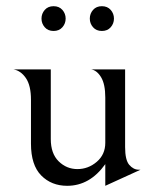

<svg xmlns="http://www.w3.org/2000/svg" viewBox="-20 -588 504 620"><path d="M197 12Q146 12 113 -21.5Q80 -55 80 -124V-266Q80 -312 63.5 -336Q47 -360 23 -364H144V-139Q144 -92 169.5 -67Q195 -42 230 -42Q265 -42 292.5 -65.5Q320 -89 320 -127V-273Q320 -316 306.5 -338.5Q293 -361 274 -364H384V-113Q384 -71 397.5 -55.5Q411 -40 428 -40H434L320 12V-58Q270 12 197 12ZM114 -528Q114 -544 124.5 -556Q135 -568 153 -568Q171 -568 181.5 -556Q192 -544 192 -528Q192 -512 181.5 -500Q171 -488 153 -488Q135 -488 124.5 -500Q114 -512 114 -528ZM270 -528Q270 -544 280.5 -556Q291 -568 309 -568Q327 -568 337.5 -556Q348 -544 348 -528Q348 -512 337.5 -500Q327 -488 309 -488Q291 -488 280.5 -500Q270 -512 270 -528Z"/></svg>

Font: BellefairVN
Style: Regular
Weight: 400
Designer: Nick Shinn, Liron Lavi Turkenic
Foundry: Shinntype
Version: Version 1.003